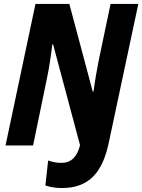

<svg xmlns="http://www.w3.org/2000/svg" viewBox="-20 -734 718 969"><path d="M292 215C432 215 498 133 529 -14L678 -714H538L479 -433C469 -384 458 -319 452 -272H448L330 -714H159L8 0H147L216 -334C228 -387 240 -475 244 -510H248L384 -1C369 59 338 88 290 88C264 88 243 83 223 76L209 202C232 210 262 215 292 215Z"/></svg>

Font: Noto Sans Display SemiCondensed Extra
Style: Italic
Weight: 800
Width: 4
Italic angle: -12°
Designer: Monotype Design Team
Foundry: Monotype Imaging Inc.
Version: Version 1.900